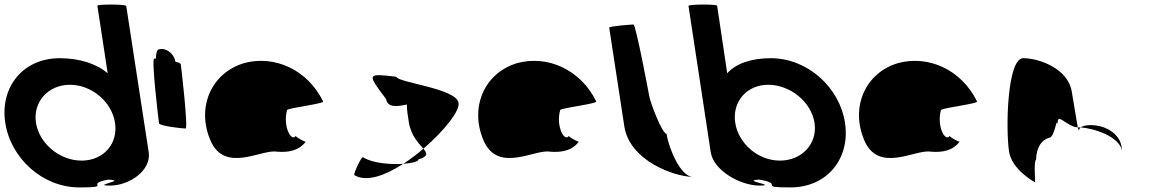

<svg xmlns="http://www.w3.org/2000/svg" viewBox="-39 -810 5026 838"><path d="M-16 -274C8 -118 148 8 307 8C457 8 326 -6 433 -26C521 -23 356 0 441 0C526 0 622 -66 610 -146L512 -784C511 -792 385 -792 386 -785L431 -490C383 -532 307 -556 221 -556C62 -556 -40 -430 -16 -274ZM118 -274C104 -366 172 -440 266 -440C361 -440 449 -366 463 -274C477 -184 414 -109 317 -109C221 -109 132 -184 118 -274Z M655 -272C657 -260 758 -249 771 -249C783 -249 752 -518 750 -530C749 -534 739 -538 726 -541C726 -548 723 -556 718 -564C704 -588 675 -602 653 -594C647 -594 642 -578 641 -554H634C621 -554 653 -284 655 -272Z M880 -196C943 -52 1103 -160 1169 -148C1220 -144 1265 -152 1295 -191C1287 -193 1251 -212 1252 -217C1234 -188 1194 -257 1214 -330C1224 -340 1383 -358 1371 -368C1303 -506 1160 -570 1028 -535C883 -493 817 -341 880 -196ZM1252 -218V-217ZM1296 -192 1295 -191C1297 -191 1297 -191 1296 -190Z M1507 -46C1559 -14 1641 -43 1721 -95C1664 -91 1585 -98 1545 -124C1537 -124 1505 -56 1507 -46ZM1646 -378C1652 -340 1693 -344 1737 -354C1736 -333 1741 -306 1745 -279C1754 -218 1789 -184 1809 -161C1900 -239 1971 -329 1962 -362C1952 -424 1695 -450 1691 -475C1563 -490 1561 -490 1646 -378ZM1721 -95C1760 -98 1788 -105 1787 -114C1831 -128 1826 -140 1809 -161C1781 -137 1751 -114 1721 -95Z M2072 -196C2135 -52 2295 -160 2361 -148C2412 -144 2457 -152 2487 -191C2479 -193 2443 -212 2444 -217C2426 -188 2386 -257 2406 -330C2416 -340 2575 -358 2563 -368C2495 -506 2352 -570 2220 -535C2075 -493 2009 -341 2072 -196ZM2444 -218V-217ZM2488 -192 2487 -191C2489 -191 2489 -191 2488 -190Z M2686 -258C2709 -108 2906 -38 2986 -38C2930 -38 2879 -167 2870 -226C2851 -227 2799 -361 2794 -394C2793 -401 2736 -703 2726 -703C2716 -703 2619 -696 2620 -689Z M3063 -146C3075 -66 3192 0 3276 0C3360 0 3188 -23 3276 -26C3389 -6 3262 8 3411 8C3571 8 3673 -118 3649 -274C3625 -430 3485 -556 3325 -556C3239 -556 3172 -532 3135 -490L3091 -785C3090 -792 2965 -792 2966 -784ZM3170 -274C3156 -366 3220 -440 3314 -440C3409 -440 3502 -366 3516 -274C3530 -184 3462 -109 3365 -109C3269 -109 3184 -184 3170 -274Z M3734 -196C3797 -52 3957 -160 4023 -148C4074 -144 4119 -152 4149 -191C4141 -193 4105 -212 4106 -217C4088 -188 4048 -257 4068 -330C4078 -340 4237 -358 4225 -368C4157 -506 4014 -570 3882 -535C3737 -493 3671 -341 3734 -196ZM4106 -218V-217ZM4150 -192 4149 -191C4151 -191 4151 -191 4150 -190Z M4365 -149C4377 -68 4479 -14 4479 -14C4480 -6 4472 -112 4483 -112C4484 -171 4511 -200 4538 -208C4568 -208 4571 -314 4579 -261C4568 -331 4616 -256 4665 -254C4661 -281 4649 -346 4639 -409C4624 -510 4497 -556 4427 -556C4357 -556 4350 -250 4365 -149ZM4665 -254C4667 -246 4669 -242 4670 -241C4671 -237 4668 -246 4678 -254ZM4678 -254C4734 -250 4849 -215 4859 -149L4856 -170C4847 -228 4785 -264 4721 -264C4697 -264 4685 -259 4678 -254Z"/></svg>

Font: Ampere
Style: SCRevIta
Weight: 400
Version: Version 1